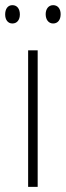

<svg xmlns="http://www.w3.org/2000/svg" viewBox="-33 -724 255 744"><path d="M-13 -668C-13 -648 -3 -633 15 -633C33 -633 44 -647 44 -668C44 -690 33 -704 15 -704C-3 -704 -13 -689 -13 -668ZM144 -669C144 -648 155 -633 173 -633C191 -633 202 -647 202 -669C202 -690 191 -704 173 -704C155 -704 144 -689 144 -669ZM113 0V-529H76V0Z"/></svg>

Font: Noto Sans Tamil Condensed ExtraLight
Style: Regular
Weight: 200
Width: 3
Designer: Jelle Bosma - Monotype Design Team
Foundry: Monotype Imaging Inc.
Version: Version 2.004